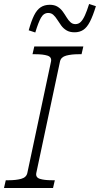

<svg xmlns="http://www.w3.org/2000/svg" viewBox="-40 -943 501 963"><path d="M97 -75 216 -635Q220 -657 198 -664Q176 -671 138 -671H123L132 -710H378L369 -671H354Q318 -671 292 -664Q266 -657 261 -635L142 -75Q138 -53 160 -46Q182 -39 220 -39H235L226 0H-20L-11 -39H4Q40 -39 66 -46Q92 -53 97 -75ZM334 -781Q310 -781 294 -790.5Q278 -800 267 -815Q256 -830 247 -844.5Q238 -859 227.5 -868.5Q217 -878 202 -878Q179 -878 165.5 -854Q152 -830 137 -780L104 -791Q117 -838 131 -866Q145 -894 164 -906.5Q183 -919 210 -919Q233 -919 248.5 -909.5Q264 -900 274.5 -885.5Q285 -871 294 -856Q303 -841 313.5 -831.5Q324 -822 338 -822Q354 -822 365 -833Q376 -844 386 -866Q396 -888 407 -923L441 -912Q426 -863 411 -834Q396 -805 377.5 -793Q359 -781 334 -781Z"/></svg>

Font: Roboto Serif 20pt Thin
Style: Italic
Weight: 250
Italic angle: -10°
Version: Version 1.007